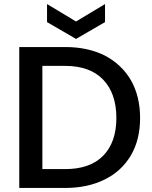

<svg xmlns="http://www.w3.org/2000/svg" viewBox="-20 -927 749 947"><path d="M302 -695C302 -695 75 -695 75 -695C75 -695 75 0 75 0C75 0 302 0 302 0C302 0 302 0 302 0C376 0 441 -14 497 -42C552 -69 595 -109 626 -161C656 -213 671 -274 671 -345C671 -345 671 -345 671 -345C671 -416 656 -478 626 -531C595 -584 552 -624 497 -653C441 -681 376 -695 302 -695ZM302 -93C302 -93 189 -93 189 -93C189 -93 189 -602 189 -602C189 -602 302 -602 302 -602C302 -602 302 -602 302 -602C383 -602 446 -579 489 -534C532 -489 554 -426 554 -345C554 -345 554 -345 554 -345C554 -265 532 -203 489 -159C446 -115 383 -93 302 -93ZM498 -907C498 -907 355 -821 355 -821C355 -821 212 -907 212 -907C212 -907 212 -818 212 -818C212 -818 355 -735 355 -735C355 -735 498 -818 498 -818C498 -818 498 -907 498 -907Z"/></svg>

Font: Girnar Poppins
Style: Medium
Weight: 500
Designer: Ninad Kale (Devanagari), Jonny Pinhorn (Latin)
Foundry: Indian Type Foundry
Version: ""